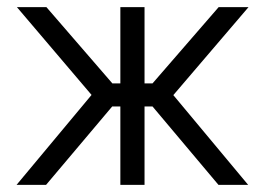

<svg xmlns="http://www.w3.org/2000/svg" viewBox="-20 -520 745 540"><path d="M318.5 -500H386.5V-285.5H409L595 -500H679L467.5 -252.5L678 0H594.5L409 -220.5H386.5V0H318.5V-220.5H295.5L109.5 0H26.5L237.5 -253L27.5 -500H110.5L296 -285.5H318.5Z"/></svg>

Font: Overused Grotesk Book
Style: Regular
Weight: 375
Version: Version 0.004